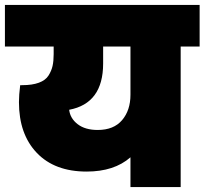

<svg xmlns="http://www.w3.org/2000/svg" viewBox="-31 -760 831 780"><path d="M366 -232Q431 -232 465 -272Q499 -312 499 -375V-571H388V-502Q388 -340 250 -314Q254 -279 284.5 -255.5Q315 -232 366 -232ZM-11 -571V-740H780V-571H703V0H499V-121Q433 -63 321 -63Q191 -63 118.5 -139Q46 -215 46 -345Q46 -374 51 -414H59Q100 -414 127 -424Q154 -434 166 -453Q178 -472 182.5 -492Q187 -512 187 -540V-571Z"/></svg>

Font: Poppins Black
Style: Regular
Weight: 900
Designer: Ninad Kale (Devanagari), Jonny Pinhorn (Latin)
Foundry: Indian Type Foundry
Version: Version 3.200;PS 1.000;hotconv 16.6.54;makeotf.lib2.5.65590